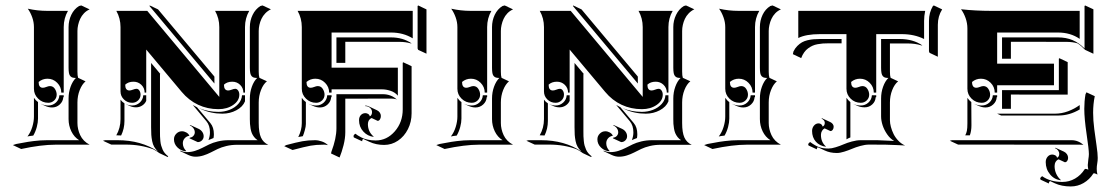

<svg xmlns="http://www.w3.org/2000/svg" viewBox="-20 -508 3995 693"><path d="M26.4 15.6 38.6 11.7Q42.7 11 58.3 8.1Q74 5.1 80.9 4Q87.9 2.9 101 1.2Q114 -0.5 125.9 -1.2Q137.7 -2 150.1 -2H265.6Q247.6 -13.2 237.5 -33.9Q227.5 -54.7 227.5 -78.1V-152.3Q227.5 -174.8 234.7 -194.8Q241.9 -214.8 253.9 -226.6Q246.6 -226.8 242.3 -227.9Q238 -229 234.3 -232.7Q230.5 -236.3 229 -243.9Q227.5 -251.5 227.5 -263.7V-410.2Q227.5 -433.8 237.4 -454.6Q247.3 -475.3 265.4 -486.3L273.4 -488.3L303.5 -474.1Q292 -469.2 283.2 -460.1Q274.4 -450.9 269.4 -439.9Q264.4 -429 262 -417.8Q259.5 -406.7 259.5 -396.2V-249.5Q259.5 -234.4 262 -227.1L288.8 -214.4Q276.1 -203.9 267.8 -183Q259.5 -162.1 259.5 -138.4V-64Q259.5 -53 262 -42.1Q264.4 -31.2 269.4 -20.4Q274.4 -9.5 283.2 -0.5Q292 8.5 303.5 14.2H180.4Q128.9 14.2 56.4 29.8ZM79.1 -15.4Q90.6 -30.3 96.6 -50Q102.5 -69.8 102.5 -86.9V-155Q108.9 -145.3 117.2 -139.6V-80.1Q117.2 -66.2 112.8 -49.6Q108.4 -33 100.1 -18.6Q85.9 -17.1 79.1 -15.4ZM80.3 -476.6Q115 -468.8 150.1 -468.8H225.3Q210 -442.1 210 -410.2V-173.8H201.2Q201.2 -194.3 186.5 -209.1Q171.9 -223.9 151.4 -223.9Q133.3 -223.9 119.4 -212.2Q119.4 -191.4 134.5 -191.2Q139.6 -191.2 147.3 -194.2Q155 -197.3 160.2 -197.3Q171.6 -197.3 178.1 -187.3Q184.6 -177.2 184.6 -166.3Q184.6 -154.1 175.7 -145.5Q166.7 -137 154.3 -137Q132.8 -137 117.7 -151.9Q102.5 -166.7 102.5 -187.7V-410.2Q102.5 -428 96.3 -445.4Q90.1 -462.9 80.3 -476.6ZM127.9 -132.8V-133.1Q140.4 -127.2 154.3 -127.2Q170.2 -127.2 181.8 -137.8Q193.4 -148.4 194.3 -164.1H210V-157.5H208.5Q207.5 -141.8 195.8 -131Q184.1 -120.1 168 -120.1Q155 -120.1 142.1 -126.2Z M351.6 0 359.4 -2H403.8Q489.5 -2 550.3 38.8Q542 31.2 536.7 22.2Q531.5 13.2 529.2 1.3Q526.9 -10.5 526.1 -21.2Q525.4 -32 525.4 -48.8V-280.8L558.3 -241.5L557.4 -239.5V-34.9Q557.4 -23.4 557.6 -16Q557.9 -8.5 558.8 1.1Q559.8 10.7 561.8 17.6Q563.7 24.4 566.9 31.7Q570.1 39.1 575.2 45Q580.3 51 587.2 56.2L585.2 58.8L555.7 44.9Q545.4 37.4 533.9 31.2Q488.8 13.9 433.8 13.9H381.6ZM399.7 -19.5Q415 -46.1 415 -78.1V-148.2Q420.9 -140.1 429.2 -135V-71.5Q429.2 -43.5 417.2 -19Q411.1 -19.5 403.8 -19.5ZM399.9 -468.8H511.5L771.5 -158.2V-410.2Q771.5 -441.9 756.3 -468.8H879.6Q864.3 -442.1 864.3 -410.2V-173.8H858.4Q858.4 -190.4 846.7 -201.8Q835 -213.1 818.4 -213.1Q799.6 -213.1 788.3 -202.4Q788.3 -181.6 803.5 -181.4Q808.6 -181.4 816.3 -184.4Q824 -187.5 829.1 -187.5Q835.2 -187.5 839.5 -181.3Q843.8 -175 843.8 -166.3Q843.8 -144.5 821.8 -129.3Q799.8 -114 768.6 -114Q728.8 -114 695.1 -129.9Q661.4 -145.8 635.7 -176.5L507.8 -329.1V-173.8H502Q502 -190.4 490.2 -201.8Q478.5 -213.1 461.9 -213.1Q443.1 -213.1 431.9 -202.4Q431.9 -181.6 447 -181.4Q452.1 -181.4 459.8 -184.4Q467.5 -187.5 472.7 -187.5Q478.8 -187.5 483 -181.3Q487.3 -175 487.3 -166.3Q487.3 -154.1 478.4 -145.5Q469.5 -137 457 -137Q439.7 -137 427.4 -148.9Q415 -160.9 415 -178V-410.2Q415 -441.9 399.9 -468.8ZM434.8 -131.8V-132.1Q445.3 -127.2 457 -127.2Q472.9 -127.2 484.5 -137.8Q496.1 -148.4 497.1 -164.1H507.8V-144Q503.2 -133.5 493.2 -127.1Q483.2 -120.6 471.2 -120.6Q459 -120.6 449 -125.2ZM519.5 -486.3 520.5 -488.3 550.5 -474.1 752 -233.9 753.9 -231.4V-206.5ZM607.9 -5.1Q607.9 -17.1 616.5 -25.6Q625 -34.2 636.7 -34.2Q644.8 -34.2 652.7 -29.8Q660.6 -25.4 663.8 -17.6H661.6Q652.1 -15.6 646 -8.2Q639.9 -0.7 639.9 8.8Q639.9 24.2 651.1 35.9L652.3 38.1Q633.8 37.1 620.8 24.5Q607.9 12 607.9 -5.1ZM629.9 37.4 630.9 35.6Q642.3 41 655.3 41Q669.7 41 683.6 36.6Q697.5 32.2 709.7 25.9Q721.9 19.5 735.1 13.2Q748.3 6.8 766.6 2.4Q784.9 -2 805.7 -2Q899.7 -2 909.9 -2Q902.6 -6.6 897.2 -13.5Q891.8 -20.5 888.9 -27.6Q886 -34.7 884.4 -44.1Q882.8 -53.5 882.3 -60.9Q881.8 -68.4 881.8 -78.1V-152.3Q881.8 -174.8 889 -194.9Q896.2 -215.1 908.2 -226.6Q900.9 -226.8 896.6 -227.9Q892.3 -229 888.7 -232.7Q885 -236.3 883.4 -243.9Q881.8 -251.5 881.8 -263.7V-410.2Q881.8 -433.6 891.8 -454.3Q901.9 -475.1 919.9 -486.3L927.7 -488.3L957.8 -474.4Q946.3 -469 937.5 -459.8Q928.7 -450.7 923.7 -439.9Q918.7 -429.2 916.3 -418.1Q913.8 -407 913.8 -396V-249.8Q913.8 -234.6 916.3 -227.1L943.4 -214.6Q930.4 -204.3 922.1 -183.2Q913.8 -162.1 913.8 -138.2V-64Q913.8 -29.5 922 -11.6Q930.2 6.3 948.2 14.6H835.9Q815.4 14.6 797.2 19Q779.1 23.4 765.7 29.8Q752.4 36.1 740.2 42.5Q728 48.8 714 53.2Q700 57.6 685.5 57.6Q673.1 57.6 659.9 51.5ZM663.6 -9 665.5 -11.2Q673.6 -12.2 678.3 -17.9Q683.1 -23.7 683.1 -30Q683.1 -38.3 678.1 -45.2Q673.1 -52 664.8 -55.7L666.5 -56.9L696.8 -43Q705.1 -39.1 710.1 -31.9Q715.1 -24.7 715.1 -16.1Q715.1 -7.6 708.9 -1.3Q702.6 4.9 693.6 4.9ZM675.8 -129.2Q683.3 -124.5 691.2 -120.8L739.3 -63.7Q752 -48.6 752 -23.4Q752 -17.3 750.7 -9.8Q741.7 -6.6 732.4 -2.4Q737.8 -16.6 737.8 -30Q737.8 -55.2 725.1 -70.3ZM699.2 -117.2V-117.4Q731.7 -104.2 768.6 -104.2Q789.6 -104.2 808.5 -111.6Q827.4 -118.9 840 -132.8Q852.5 -146.7 853.5 -164.1H864.3V-142.3Q856.2 -122.3 833.1 -110Q810.1 -97.7 782.7 -97.7Q741.2 -97.7 705.8 -114.3Z M1005.9 19.5 1013.2 15.6Q1050.5 5.6 1071.5 1.8Q1092.5 -2 1116.9 -2Q1128.9 -2 1141.8 2.6Q1154.8 7.1 1163.8 15.9L1159.9 15.1Q1153.6 13.9 1147 14.2Q1121.3 14.2 1100.6 17.9Q1079.8 21.7 1035.9 33.4ZM1054.2 -468.8H1469.7V-369.6Q1435.5 -390.6 1391.6 -390.6H1176.8V-263.7H1416V-162.6Q1406.2 -174.6 1390.1 -180.1Q1374 -185.5 1359.4 -185.5H1176.8V-173.8H1168Q1168 -194.3 1153.3 -209.1Q1138.7 -223.9 1118.2 -223.9Q1100.1 -223.9 1086.2 -212.2Q1086.2 -191.4 1101.3 -191.2Q1106.4 -191.2 1114.1 -194.2Q1121.8 -197.3 1127 -197.3Q1138.4 -197.3 1144.9 -187.3Q1151.4 -177.2 1151.4 -166.3Q1151.4 -154.1 1142.5 -145.5Q1133.5 -137 1121.1 -137Q1099.6 -137 1084.5 -151.9Q1069.3 -166.7 1069.3 -187.7V-410.2Q1069.3 -441.9 1054.2 -468.8ZM1056.6 -13.4Q1069.3 -38.8 1069.3 -63.5V-155Q1075.7 -145.3 1084 -139.6V-60.5Q1084 -51.8 1080.2 -38Q1076.4 -24.2 1073 -16.4Q1066.2 -15.4 1056.6 -13.4ZM1094.7 -132.8V-133.1Q1107.2 -127.2 1121.1 -127.2Q1137 -127.2 1148.6 -137.8Q1160.2 -148.4 1161.1 -164.1H1176.8V-157.5H1175.3Q1174.3 -141.8 1162.6 -131Q1150.9 -120.1 1134.8 -120.1Q1121.8 -120.1 1108.9 -126.2ZM1174.8 45.9 1176.3 39.3Q1194.3 -8.5 1194.3 -44.9V-168H1362.3Q1377 -168 1390.1 -162.8Q1403.3 -157.7 1412.4 -148.4L1407.2 -150.6Q1399.9 -152.1 1392.3 -152.1L1226.3 -151.9V-30.8Q1226.3 -8.8 1220 16.1Q1213.6 41 1205.8 60.1H1204.8ZM1194.3 -281.2V-373H1391.6Q1434.3 -373 1465.8 -351.3L1461.7 -351.6Q1443.6 -356.9 1421.6 -356.9L1226.3 -357.2V-281.2ZM1255.9 -16.8Q1256.6 -20.3 1258.9 -22.5Q1261.2 -24.7 1262.9 -25.4Q1266.6 -22.2 1271 -19.4Q1275.4 -16.6 1284.7 -11.7Q1293.9 -6.8 1307.4 -3.9Q1320.8 -1 1335.9 -1Q1376.2 -1 1404.9 -33.8Q1433.6 -66.7 1433.6 -113.3V-281.2L1435.5 -283.2L1465.6 -269V-99.1Q1465.6 -68.1 1452.4 -41.9Q1439.2 -15.6 1416.4 -0.2Q1393.6 15.1 1366.5 15.1Q1337.2 15.1 1313.5 3.9L1290.3 -6.8Q1287.1 -3.4 1287.1 2L1257.1 -12ZM1275.9 -74.2Q1275.9 -85.7 1282.5 -92.7Q1289.1 -99.6 1298.8 -99.6Q1304 -99.6 1308.7 -96.7Q1313.5 -93.8 1314.7 -88.1Q1318.4 -89.4 1320.6 -93.6Q1322.8 -97.9 1322.8 -103.5Q1322.8 -112.3 1315.7 -118.7Q1308.6 -125 1298.3 -125V-127Q1304.9 -127 1310.5 -124.3L1340.6 -110.1Q1346.9 -107.2 1350.8 -101.6Q1354.7 -95.9 1354.7 -89.4Q1354.7 -82 1351.3 -76.9Q1347.9 -71.8 1343 -71.8L1321.3 -82Q1315.2 -79.6 1311.5 -73.9Q1307.9 -68.1 1307.9 -60.1Q1307.9 -33.4 1327.4 -16.1L1329.3 -13.9Q1306.6 -16.4 1291.3 -33.3Q1275.9 -50.3 1275.9 -74.2ZM1487.3 -333V-486.3L1489.3 -488.3L1519.3 -474.1V-314.2L1489.3 -328.1Z M1554.7 15.6 1566.9 11.7Q1571 11 1586.7 8.1Q1602.3 5.1 1609.3 4Q1616.2 2.9 1629.3 1.2Q1642.3 -0.5 1654.2 -1.2Q1666 -2 1678.5 -2H1793.9Q1775.9 -13.2 1765.9 -33.9Q1755.9 -54.7 1755.9 -78.1V-152.3Q1755.9 -174.8 1763.1 -194.8Q1770.3 -214.8 1782.2 -226.6Q1774.9 -226.8 1770.6 -227.9Q1766.4 -229 1762.6 -232.7Q1758.8 -236.3 1757.3 -243.9Q1755.9 -251.5 1755.9 -263.7V-410.2Q1755.9 -433.8 1765.7 -454.6Q1775.6 -475.3 1793.7 -486.3L1801.8 -488.3L1831.8 -474.1Q1820.3 -469.2 1811.5 -460.1Q1802.7 -450.9 1797.7 -439.9Q1792.7 -429 1790.3 -417.8Q1787.8 -406.7 1787.8 -396.2V-249.5Q1787.8 -234.4 1790.3 -227.1L1817.1 -214.4Q1804.4 -203.9 1796.1 -183Q1787.8 -162.1 1787.8 -138.4V-64Q1787.8 -53 1790.3 -42.1Q1792.7 -31.2 1797.7 -20.4Q1802.7 -9.5 1811.5 -0.5Q1820.3 8.5 1831.8 14.2H1708.7Q1657.2 14.2 1584.7 29.8ZM1607.4 -15.4Q1618.9 -30.3 1624.9 -50Q1630.9 -69.8 1630.9 -86.9V-155Q1637.2 -145.3 1645.5 -139.6V-80.1Q1645.5 -66.2 1641.1 -49.6Q1636.7 -33 1628.4 -18.6Q1614.3 -17.1 1607.4 -15.4ZM1608.6 -476.6Q1643.3 -468.8 1678.5 -468.8H1753.7Q1738.3 -442.1 1738.3 -410.2V-173.8H1729.5Q1729.5 -194.3 1714.8 -209.1Q1700.2 -223.9 1679.7 -223.9Q1661.6 -223.9 1647.7 -212.2Q1647.7 -191.4 1662.8 -191.2Q1668 -191.2 1675.7 -194.2Q1683.3 -197.3 1688.5 -197.3Q1700 -197.3 1706.4 -187.3Q1712.9 -177.2 1712.9 -166.3Q1712.9 -154.1 1704 -145.5Q1695.1 -137 1682.6 -137Q1661.1 -137 1646 -151.9Q1630.9 -166.7 1630.9 -187.7V-410.2Q1630.9 -428 1624.6 -445.4Q1618.4 -462.9 1608.6 -476.6ZM1656.2 -132.8V-133.1Q1668.7 -127.2 1682.6 -127.2Q1698.5 -127.2 1710.1 -137.8Q1721.7 -148.4 1722.7 -164.1H1738.3V-157.5H1736.8Q1735.8 -141.8 1724.1 -131Q1712.4 -120.1 1696.3 -120.1Q1683.3 -120.1 1670.4 -126.2Z M1879.9 0 1887.7 -2H1932.1Q2017.8 -2 2078.6 38.8Q2070.3 31.2 2065.1 22.2Q2059.8 13.2 2057.5 1.3Q2055.2 -10.5 2054.4 -21.2Q2053.7 -32 2053.7 -48.8V-280.8L2086.7 -241.5L2085.7 -239.5V-34.9Q2085.7 -23.4 2085.9 -16Q2086.2 -8.5 2087.2 1.1Q2088.1 10.7 2090.1 17.6Q2092 24.4 2095.2 31.7Q2098.4 39.1 2103.5 45Q2108.6 51 2115.5 56.2L2113.5 58.8L2084 44.9Q2073.7 37.4 2062.3 31.2Q2017.1 13.9 1962.2 13.9H1909.9ZM1928 -19.5Q1943.4 -46.1 1943.4 -78.1V-148.2Q1949.2 -140.1 1957.5 -135V-71.5Q1957.5 -43.5 1945.6 -19Q1939.5 -19.5 1932.1 -19.5ZM1928.2 -468.8H2039.8L2299.8 -158.2V-410.2Q2299.8 -441.9 2284.7 -468.8H2408Q2392.6 -442.1 2392.6 -410.2V-173.8H2386.7Q2386.7 -190.4 2375 -201.8Q2363.3 -213.1 2346.7 -213.1Q2327.9 -213.1 2316.7 -202.4Q2316.7 -181.6 2331.8 -181.4Q2336.9 -181.4 2344.6 -184.4Q2352.3 -187.5 2357.4 -187.5Q2363.5 -187.5 2367.8 -181.3Q2372.1 -175 2372.1 -166.3Q2372.1 -144.5 2350.1 -129.3Q2328.1 -114 2296.9 -114Q2257.1 -114 2223.4 -129.9Q2189.7 -145.8 2164.1 -176.5L2036.1 -329.1V-173.8H2030.3Q2030.3 -190.4 2018.6 -201.8Q2006.8 -213.1 1990.2 -213.1Q1971.4 -213.1 1960.2 -202.4Q1960.2 -181.6 1975.3 -181.4Q1980.5 -181.4 1988.2 -184.4Q1995.8 -187.5 2001 -187.5Q2007.1 -187.5 2011.4 -181.3Q2015.6 -175 2015.6 -166.3Q2015.6 -154.1 2006.7 -145.5Q1997.8 -137 1985.4 -137Q1968 -137 1955.7 -148.9Q1943.4 -160.9 1943.4 -178V-410.2Q1943.4 -441.9 1928.2 -468.8ZM1963.1 -131.8V-132.1Q1973.6 -127.2 1985.4 -127.2Q2001.2 -127.2 2012.8 -137.8Q2024.4 -148.4 2025.4 -164.1H2036.1V-144Q2031.5 -133.5 2021.5 -127.1Q2011.5 -120.6 1999.5 -120.6Q1987.3 -120.6 1977.3 -125.2ZM2047.9 -486.3 2048.8 -488.3 2078.9 -474.1 2280.3 -233.9 2282.2 -231.4V-206.5ZM2136.2 -5.1Q2136.2 -17.1 2144.8 -25.6Q2153.3 -34.2 2165 -34.2Q2173.1 -34.2 2181 -29.8Q2189 -25.4 2192.1 -17.6H2189.9Q2180.4 -15.6 2174.3 -8.2Q2168.2 -0.7 2168.2 8.8Q2168.2 24.2 2179.4 35.9L2180.7 38.1Q2162.1 37.1 2149.2 24.5Q2136.2 12 2136.2 -5.1ZM2158.2 37.4 2159.2 35.6Q2170.7 41 2183.6 41Q2198 41 2211.9 36.6Q2225.8 32.2 2238 25.9Q2250.2 19.5 2263.4 13.2Q2276.6 6.8 2294.9 2.4Q2313.2 -2 2334 -2Q2428 -2 2438.2 -2Q2430.9 -6.6 2425.5 -13.5Q2420.2 -20.5 2417.2 -27.6Q2414.3 -34.7 2412.7 -44.1Q2411.1 -53.5 2410.6 -60.9Q2410.2 -68.4 2410.2 -78.1V-152.3Q2410.2 -174.8 2417.4 -194.9Q2424.6 -215.1 2436.5 -226.6Q2429.2 -226.8 2424.9 -227.9Q2420.7 -229 2417 -232.7Q2413.3 -236.3 2411.7 -243.9Q2410.2 -251.5 2410.2 -263.7V-410.2Q2410.2 -433.6 2420.2 -454.3Q2430.2 -475.1 2448.2 -486.3L2456.1 -488.3L2486.1 -474.4Q2474.6 -469 2465.8 -459.8Q2457 -450.7 2452 -439.9Q2447 -429.2 2444.6 -418.1Q2442.1 -407 2442.1 -396V-249.8Q2442.1 -234.6 2444.6 -227.1L2471.7 -214.6Q2458.7 -204.3 2450.4 -183.2Q2442.1 -162.1 2442.1 -138.2V-64Q2442.1 -29.5 2450.3 -11.6Q2458.5 6.3 2476.6 14.6H2364.3Q2343.8 14.6 2325.6 19Q2307.4 23.4 2294.1 29.8Q2280.8 36.1 2268.6 42.5Q2256.3 48.8 2242.3 53.2Q2228.3 57.6 2213.9 57.6Q2201.4 57.6 2188.2 51.5ZM2191.9 -9 2193.8 -11.2Q2201.9 -12.2 2206.7 -17.9Q2211.4 -23.7 2211.4 -30Q2211.4 -38.3 2206.4 -45.2Q2201.4 -52 2193.1 -55.7L2194.8 -56.9L2225.1 -43Q2233.4 -39.1 2238.4 -31.9Q2243.4 -24.7 2243.4 -16.1Q2243.4 -7.6 2237.2 -1.3Q2231 4.9 2221.9 4.9ZM2204.1 -129.2Q2211.7 -124.5 2219.5 -120.8L2267.6 -63.7Q2280.3 -48.6 2280.3 -23.4Q2280.3 -17.3 2279.1 -9.8Q2270 -6.6 2260.7 -2.4Q2266.1 -16.6 2266.1 -30Q2266.1 -55.2 2253.4 -70.3ZM2227.5 -117.2V-117.4Q2260 -104.2 2296.9 -104.2Q2317.9 -104.2 2336.8 -111.6Q2355.7 -118.9 2368.3 -132.8Q2380.9 -146.7 2381.8 -164.1H2392.6V-142.3Q2384.5 -122.3 2361.5 -110Q2338.4 -97.7 2311 -97.7Q2269.5 -97.7 2234.1 -114.3Z M2521.5 15.6 2533.7 11.7Q2537.8 11 2553.5 8.1Q2569.1 5.1 2576 4Q2583 2.9 2596.1 1.2Q2609.1 -0.5 2621 -1.2Q2632.8 -2 2645.3 -2H2760.7Q2742.7 -13.2 2732.7 -33.9Q2722.7 -54.7 2722.7 -78.1V-152.3Q2722.7 -174.8 2729.9 -194.8Q2737.1 -214.8 2749 -226.6Q2741.7 -226.8 2737.4 -227.9Q2733.2 -229 2729.4 -232.7Q2725.6 -236.3 2724.1 -243.9Q2722.7 -251.5 2722.7 -263.7V-410.2Q2722.7 -433.8 2732.5 -454.6Q2742.4 -475.3 2760.5 -486.3L2768.6 -488.3L2798.6 -474.1Q2787.1 -469.2 2778.3 -460.1Q2769.5 -450.9 2764.5 -439.9Q2759.5 -429 2757.1 -417.8Q2754.6 -406.7 2754.6 -396.2V-249.5Q2754.6 -234.4 2757.1 -227.1L2783.9 -214.4Q2771.2 -203.9 2762.9 -183Q2754.6 -162.1 2754.6 -138.4V-64Q2754.6 -53 2757.1 -42.1Q2759.5 -31.2 2764.5 -20.4Q2769.5 -9.5 2778.3 -0.5Q2787.1 8.5 2798.6 14.2H2675.5Q2624 14.2 2551.5 29.8ZM2574.2 -15.4Q2585.7 -30.3 2591.7 -50Q2597.7 -69.8 2597.7 -86.9V-155Q2604 -145.3 2612.3 -139.6V-80.1Q2612.3 -66.2 2607.9 -49.6Q2603.5 -33 2595.2 -18.6Q2581.1 -17.1 2574.2 -15.4ZM2575.4 -476.6Q2610.1 -468.8 2645.3 -468.8H2720.5Q2705.1 -442.1 2705.1 -410.2V-173.8H2696.3Q2696.3 -194.3 2681.6 -209.1Q2667 -223.9 2646.5 -223.9Q2628.4 -223.9 2614.5 -212.2Q2614.5 -191.4 2629.6 -191.2Q2634.8 -191.2 2642.5 -194.2Q2650.1 -197.3 2655.3 -197.3Q2666.7 -197.3 2673.2 -187.3Q2679.7 -177.2 2679.7 -166.3Q2679.7 -154.1 2670.8 -145.5Q2661.9 -137 2649.4 -137Q2627.9 -137 2612.8 -151.9Q2597.7 -166.7 2597.7 -187.7V-410.2Q2597.7 -428 2591.4 -445.4Q2585.2 -462.9 2575.4 -476.6ZM2623 -132.8V-133.1Q2635.5 -127.2 2649.4 -127.2Q2665.3 -127.2 2676.9 -137.8Q2688.5 -148.4 2689.5 -164.1H2705.1V-157.5H2703.6Q2702.6 -141.8 2690.9 -131Q2679.2 -120.1 2663.1 -120.1Q2650.1 -120.1 2637.2 -126.2Z M2841.8 -312.5 2843.8 -322Q2849.4 -333.7 2857.7 -342Q2866 -350.3 2874.6 -355.2Q2883.3 -360.1 2894.8 -362.8Q2906.2 -365.5 2916.4 -366.3Q2926.5 -367.2 2939.5 -367.2H3017.6V-351.6H2969.7Q2958.7 -351.6 2950.1 -351Q2941.4 -350.3 2931.2 -348.5Q2920.9 -346.7 2912.8 -343Q2904.8 -339.4 2896.9 -333.6Q2888.9 -327.9 2882.6 -319Q2876.2 -310.1 2871.8 -298.3ZM2861.3 -370.8V-468.8H3319.3Q3315.4 -450.4 3315.4 -432.6V-367.2Q3280 -384.8 3235.4 -384.8H3142.6V-173.8H3133.8Q3133.8 -194.3 3119.1 -209.1Q3104.5 -223.9 3084 -223.9Q3065.9 -223.9 3052 -212.2Q3052 -191.4 3067.1 -191.2Q3072.3 -191.2 3080 -194.2Q3087.6 -197.3 3092.8 -197.3Q3104.2 -197.3 3110.7 -187.3Q3117.2 -177.2 3117.2 -166.3Q3117.2 -154.1 3108.3 -145.5Q3099.4 -137 3086.9 -137Q3065.4 -137 3050.3 -151.9Q3035.2 -166.7 3035.2 -187.7V-384.8H2939.5Q2889.4 -384.8 2861.3 -370.8ZM2897 12.2Q2898.7 8.1 2904.1 4.6Q2923.3 18.6 2937 23.3Q2950.7 28.1 2970.7 28.1Q2981.4 28.1 2996.5 23.4Q3011.5 18.8 3024.5 13.1Q3037.6 7.3 3054.8 2.7Q3072 -2 3086.9 -2H3146.2Q3153.1 -2 3207.3 0.7Q3193.1 -7.3 3182.1 -23.2Q3171.1 -39.1 3165.6 -56Q3160.2 -73 3160.2 -87.9V-152.3Q3160.2 -174.8 3167.4 -194.9Q3174.6 -215.1 3186.5 -226.6Q3179.2 -226.8 3174.9 -227.9Q3170.7 -229 3167 -232.7Q3163.3 -236.3 3161.7 -243.9Q3160.2 -251.5 3160.2 -263.7V-367.2H3227.5Q3275.6 -367.2 3309.3 -344L3305.2 -344.2Q3283.2 -351.1 3257.6 -351.1H3192.1V-249.5Q3192.1 -234.6 3194.6 -227.1L3221.7 -214.4Q3208.7 -204.1 3200.4 -183.1Q3192.1 -162.1 3192.1 -138.2V-74Q3192.1 -63 3195.6 -50Q3199 -37.1 3205.4 -24Q3211.9 -11 3222.8 0.2Q3233.6 11.5 3246.8 17.1Q3243.2 17.1 3215.7 15.6Q3188.2 14.2 3176.3 14.2L3116.9 13.9Q3102.5 13.9 3085.4 18.7Q3068.4 23.4 3055.3 29.1Q3042.2 34.7 3027.1 39.4Q3012 44.2 3000.7 44.2Q2975.8 44.2 2957 35.2L2931.2 23.2Q2928 26.4 2928.2 31L2898.2 17.1ZM2911.1 -35.4Q2911.1 -46.6 2918 -54.7Q2924.8 -62.7 2934.6 -62.7Q2939.5 -62.7 2943.6 -59.9Q2947.8 -57.1 2949 -51.3Q2952.4 -52.2 2954.7 -55.9Q2957 -59.6 2957 -64.7Q2957 -69.3 2953.9 -73.4Q2950.7 -77.4 2945.3 -79.8L2946.8 -81.3L2976.8 -67.4Q2982.4 -64.7 2985.7 -60.3Q2989 -55.9 2989 -50.5Q2989 -44.2 2985.6 -39.6Q2982.2 -34.9 2977.3 -34.9L2956.3 -44.7Q2950.4 -41.7 2946.8 -35.4Q2943.1 -29.1 2943.1 -21.2Q2943.1 4.2 2959.7 19.5L2961.4 21.7Q2938.5 18.8 2924.8 3.4Q2911.1 -12 2911.1 -35.4ZM3035.2 -5.1V-155Q3041 -146 3049.3 -139.6V-12Q3041.7 -9 3035.2 -5.1ZM3060.5 -132.6V-132.8Q3073 -127 3086.9 -127.2Q3102.8 -127.2 3114.4 -137.8Q3126 -148.4 3127 -164.1H3142.6V-157.2H3140.6Q3139.9 -141.8 3128.4 -131.2Q3116.9 -120.6 3101.1 -120.6Q3086.4 -120.6 3074.7 -126ZM3333 -322.8V-432.6Q3333 -462.4 3347.2 -486.3L3350.6 -488.3L3380.6 -474.1Q3365 -449.5 3365 -418.5V-303.2L3335 -317.4Z M3408.2 0 3416 -2H3847.7Q3860.1 -2 3871.3 2.7Q3882.6 7.3 3890.6 15.6L3887 14.6Q3882.6 13.9 3877.7 14.2L3438.2 13.9ZM3448.7 -474.6Q3501.2 -468.8 3556.6 -468.8H3877V-367.7Q3843.8 -390.6 3798.8 -390.6H3579.1V-278.3H3784.2V-200.2H3579.1V-173.8H3570.3Q3570.3 -194.3 3555.7 -209.1Q3541 -223.9 3520.5 -223.9Q3502.4 -223.9 3488.5 -212.2Q3488.5 -191.4 3503.7 -191.2Q3508.8 -191.2 3516.5 -194.2Q3524.2 -197.3 3529.3 -197.3Q3540.8 -197.3 3547.2 -187.3Q3553.7 -177.2 3553.7 -166.3Q3553.7 -154.1 3544.8 -145.5Q3535.9 -137 3523.4 -137Q3502 -137 3486.8 -151.9Q3471.7 -166.7 3471.7 -187.7V-405.3Q3471.7 -424.3 3465.2 -442.7Q3458.7 -461.2 3448.7 -474.6ZM3463.9 -19.5Q3468 -26.9 3469.8 -35.8Q3471.7 -44.7 3471.7 -62.5V-154.8Q3477.5 -146 3485.8 -139.6L3486.3 -55.7Q3486.3 -35.2 3480.5 -19.5ZM3497.1 -132.8V-133.1Q3509.5 -127.2 3523.4 -127.2Q3539.3 -127.2 3550.9 -137.8Q3562.5 -148.4 3563.5 -164.1H3579.1V-157.5H3577.6Q3576.7 -141.8 3564.9 -131Q3553.2 -120.1 3537.1 -120.1Q3524.2 -120.1 3511.2 -126.2ZM3579.1 -97.7H3787.1Q3811.8 -97.7 3835.1 -106.4Q3858.4 -115.2 3877 -128.9Q3877 -121.1 3877.2 -113Q3839.8 -91.1 3801.3 -91.1H3593.3ZM3596.7 -115.2V-182.6H3801.8V-295.9L3803.7 -297.9L3833.7 -283.7V-166.5L3628.7 -166.7V-115.2ZM3596.7 -295.9V-373H3798.8Q3827.6 -373 3850.8 -363.4Q3874 -353.8 3894.5 -333V-486.3L3896.5 -488.3L3926.5 -474.4V-314L3896.5 -328.1Q3883.1 -342.5 3869.1 -351.6Q3851.1 -356.9 3828.9 -356.9L3628.7 -357.2V-295.9ZM3734.4 135.5Q3736.1 131.3 3741.5 127.9Q3770.5 148.7 3814.5 148.7Q3839.1 148.7 3860.1 136.6Q3881.1 124.5 3894.5 103.5Q3895 102.5 3896 102.1Q3897 101.6 3897.7 101.6H3898.4Q3902.3 101.6 3908.2 104.5Q3906.2 94.7 3906.2 87.9Q3906.2 83 3908.2 67.4Q3910.2 55.7 3910.2 48.1Q3910.2 31.5 3901.9 -24.4Q3893.6 -80.3 3893.6 -115.2Q3893.6 -142.3 3897.9 -167.5L3901.4 -174.8L3931.4 -160.9Q3925.5 -132.6 3925.5 -101.1Q3925.5 -74 3929.7 -41.6Q3933.8 -9.3 3938 18.4Q3942.1 46.1 3942.1 62Q3942.1 72 3940.3 82Q3938.5 92 3938.5 101.6Q3938.5 112.5 3941.2 122.1Q3939.5 120.8 3937.3 120.1Q3931.9 117.7 3929 117.4Q3926.8 117.4 3926 118.7Q3912.6 139.9 3891.2 152.5Q3869.9 165 3844.7 165Q3812 165 3787.4 153.6L3770 145.5Q3765.6 148.9 3765.6 154.3L3735.6 140.4ZM3754.4 77.1Q3754.4 65.7 3761.2 57.7Q3768.1 49.8 3777.8 49.8Q3783.2 49.8 3788.6 52.6Q3793.9 55.4 3795.2 61.3Q3798.6 60.3 3800.9 56.6Q3803.2 53 3803.2 47.9Q3803.2 40.8 3799 35Q3794.7 29.3 3787.6 26.4L3789.8 25.4L3820.1 39.3Q3826.9 42.5 3831.1 48.6Q3835.2 54.7 3835.2 61.8Q3835.2 68.4 3831.8 73Q3828.4 77.6 3823.5 77.6L3801 67.1Q3794.4 69.6 3790.4 76Q3786.4 82.5 3786.4 91.3Q3786.4 106 3792.1 118.8Q3797.9 131.6 3807.6 140.4L3809.6 142.6Q3786.1 140.6 3770.3 121.7Q3754.4 102.8 3754.4 77.1Z"/></svg>

Font: AgreloyS1
Style: Medium
Weight: 400
Designer: gluk
Foundry: gluk
Version: Version 0.27